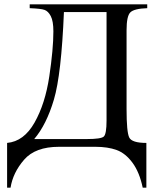

<svg xmlns="http://www.w3.org/2000/svg" viewBox="-20 -682 722 892"><path d="M118 -662H664V-644Q603 -642 585.5 -624.5Q568 -607 568 -542V-175Q568 -68 580.5 -43Q593 -18 660 -18V190H643Q628 118 595.5 74Q563 30 522 15Q481 0 423 0H254Q144 0 92 60Q40 120 29 190H13V-18Q91 -25 140.5 -112.5Q190 -200 209 -327Q228 -454 228 -536Q228 -584 216 -607Q204 -630 187 -636Q170 -642 118 -644ZM277 -626Q265 -336 230.5 -219.5Q196 -103 139 -36H384Q449 -36 462 -47.5Q475 -59 475 -122V-626Z"/></svg>

Font: New Athena Unicode
Style: Regular
Weight: 400
Designer: J. Rusten 1997; rev. by R. Hancock 2001, 2002, rev. by D. Mastronarde 2002-2021
Foundry: GreekKeys New Athena Unicode
Version: Version 5.008